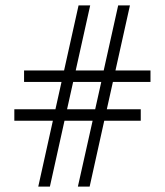

<svg xmlns="http://www.w3.org/2000/svg" viewBox="-20 -690 610 710"><path d="M164.5 0H121.5L175.5 -243.5H33V-286H185L207.5 -387H69V-429.5H217L270.5 -670H313.5L260 -429.5H363.5L417 -670H460.5L407 -429.5H536.5V-387H397.5L375 -286H500.5V-243.5H365.5L311.5 0H268L322.5 -243.5H218.5ZM228 -286H332L354.5 -387H250.5Z"/></svg>

Font: Newsreader Text Medium
Style: Regular
Weight: 500
Designer: Hugues Gentile
Foundry: Production Type
Version: Version 1.001